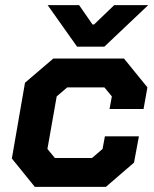

<svg xmlns="http://www.w3.org/2000/svg" viewBox="-20 -725 598 745"><path d="M26 -110 77 -404 187 -498H461L552 -386L537 -302H405L414 -351L385 -386H241L200 -351L164 -147L193 -112H337L378 -147L387 -196H519L500 -94L391 0H115ZM165 -705H287L339 -630H345L423 -705H555L385 -544H279Z"/></svg>

Font: Chakra Petch
Style: Bold Italic
Weight: 700
Italic angle: -10°
Designer: Katatrad Aksorn Co.,Ltd.
Foundry: Cadson Demak Co.,Ltd.
Version: Version 1.000; ttfautohint (v1.6)